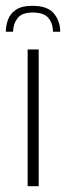

<svg xmlns="http://www.w3.org/2000/svg" viewBox="-31 -640 227 660"><path d="M80 -620Q133 -620 154.5 -593.5Q176 -567 176 -531H151Q151 -559 135.5 -578Q120 -597 81 -597Q44 -597 29 -577Q14 -557 14 -531H-11Q-11 -550 -4 -571Q3 -592 23 -606Q43 -620 80 -620ZM64 -470H102V0H64Z"/></svg>

Font: Smooch Sans Thin Light
Style: Regular
Weight: 300
Version: Version 1.010